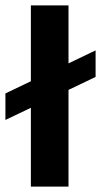

<svg xmlns="http://www.w3.org/2000/svg" viewBox="-67 -689 373 709"><path d="M186 0H47V-291L-47 -246V-344L47 -389V-669H186V-455L286 -503V-405L186 -357Z"/></svg>

Font: Teko Semibold
Style: Regular
Weight: 600
Designer: Manushi Parikh, Jonny Pinhorn
Foundry: Indian Type Foundry
Version: Version 1.105;PS 1.0;hotconv 1.0.78;makeotf.lib2.5.61930; tt